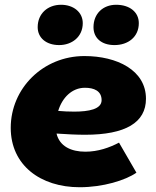

<svg xmlns="http://www.w3.org/2000/svg" viewBox="-20 -768 655 805"><path d="M314 17C412 17 506 -12 552 -44L479 -170C439 -149 391 -132 338 -132C279 -132 230 -154 217 -208C261 -205 301 -203 337 -203C506 -203 592 -254 592 -354C592 -474 470 -533 334 -533C160 -533 25 -397 25 -232C25 -75 150 17 314 17ZM228 -579C281 -579 327 -613 327 -671C327 -717 288 -748 236 -748C180 -748 138 -711 138 -654C138 -610 173 -579 228 -579ZM460 -579C517 -579 562 -613 562 -671C562 -717 524 -748 467 -748C412 -748 372 -711 372 -654C372 -609 405 -579 460 -579ZM224 -303C241 -359 282 -400 336 -400C374 -400 406 -387 406 -348C406 -310 352 -300 291 -300C269 -300 246 -301 224 -303Z"/></svg>

Font: Fixel Display Black
Style: Italic
Weight: 900
Italic angle: -10°
Designer: AlfaBravo + MacPaw
Foundry: Kyrylo Tkachov, Marchela Mozhyna, Serhii Makarenko, Maria Weinstein, Zakhar Kryvoshyya
Version: Version 1.210;Glyphs 3.2 (3217)